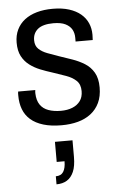

<svg xmlns="http://www.w3.org/2000/svg" viewBox="-57 -578 563 904"><g transform="rotate(-5 224.5 -125.5)"><path d="M221 12Q172 12 135.5 1Q99 -10 75.5 -30.5Q52 -51 41 -80Q30 -109 30 -145Q30 -150 30 -155Q30 -160 31 -164H112Q111 -159 111 -155Q111 -151 111 -148Q112 -115 126 -94.5Q140 -74 165.5 -65Q191 -56 224 -56Q255 -56 278.5 -65.5Q302 -75 315.5 -93.5Q329 -112 329 -140Q329 -172 310.5 -189.5Q292 -207 262.5 -217.5Q233 -228 200 -239Q171 -248 143.5 -259Q116 -270 93.5 -287Q71 -304 57.5 -329.5Q44 -355 44 -394Q44 -428 57 -455Q70 -482 94 -500.5Q118 -519 151.5 -528.5Q185 -538 227 -538Q271 -538 304 -527.5Q337 -517 359 -498.5Q381 -480 392 -455Q403 -430 403 -400Q403 -394 402.5 -387Q402 -380 402 -375H321V-393Q321 -415 311.5 -432Q302 -449 281 -459.5Q260 -470 224 -470Q199 -470 180.5 -465Q162 -460 150.5 -450.5Q139 -441 133 -428Q127 -415 127 -398Q127 -372 142.5 -357Q158 -342 183 -332.5Q208 -323 237 -313Q267 -303 298.5 -292Q330 -281 356.5 -264.5Q383 -248 399 -220.5Q415 -193 415 -150Q415 -108 400.5 -77.5Q386 -47 360 -27Q334 -7 299 2.5Q264 12 221 12ZM173 287V249Q198 249 209 231.5Q220 214 220 182H183V87H266V165Q266 209 254.5 235.5Q243 262 222.5 274.5Q202 287 173 287Z"/></g></svg>

Font: Archivo SemiCondensed
Style: Regular
Weight: 400
Width: 4
Designer: Hector Gatti
Foundry: Omnibus-Type
Version: Version 2.001